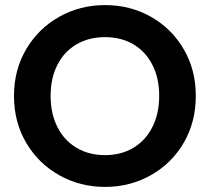

<svg xmlns="http://www.w3.org/2000/svg" viewBox="-20 -728 825 755"><path d="M393 7Q295 7 213 -39Q131 -85 83 -166.5Q35 -248 35 -351Q35 -453 83 -534.5Q131 -616 213 -662Q295 -708 393 -708Q492 -708 573.5 -662Q655 -616 702.5 -534.5Q750 -453 750 -351Q750 -248 702.5 -166.5Q655 -85 573 -39Q491 7 393 7ZM393 -118Q456 -118 504 -146.5Q552 -175 579 -228Q606 -281 606 -351Q606 -421 579 -473.5Q552 -526 504 -554Q456 -582 393 -582Q330 -582 281.5 -554Q233 -526 206 -473.5Q179 -421 179 -351Q179 -281 206 -228Q233 -175 281.5 -146.5Q330 -118 393 -118Z"/></svg>

Font: Fz Poppins SemBd
Style: Regular
Weight: 600
Designer: Ninad Kale (Devanagari), Jonny Pinhorn (Latin)
Foundry: Indian Type Foundry
Version: Vit hóa bi Vntype.Com & FontZin.Com